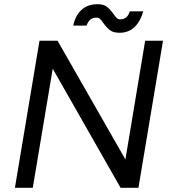

<svg xmlns="http://www.w3.org/2000/svg" viewBox="-20 -894 814 914"><path d="M168 -700H254L577 -135L671 -700H756L639 0H554L231 -567L136 0H51ZM473 -783Q464 -797 456.5 -803.5Q449 -810 439 -810Q422 -810 410.5 -801Q399 -792 392 -772H329Q337 -817 366.5 -845.5Q396 -874 445 -874Q473 -874 488.5 -862Q504 -850 519 -829Q529 -815 535.5 -808.5Q542 -802 552 -802Q570 -802 581 -811.5Q592 -821 598 -840H662Q632 -738 549 -738Q520 -738 504 -750Q488 -762 473 -783Z"/></svg>

Font: Oak Sans
Style: Italic
Weight: 400
Italic angle: -9.49998°
Foundry: Erik Kennedy, Walven
Version: Version 1.000